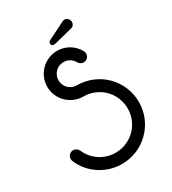

<svg xmlns="http://www.w3.org/2000/svg" viewBox="-229 -1076 1090 1216"><g transform="rotate(-30 316.5 -468.5)"><path d="M374 -681C381 -669 394 -660 410 -660C433 -660 451 -678 451 -701C451 -706 449 -713 446 -721C417 -773 363 -808 299 -808C207 -808 132 -733 132 -641C132 -549 207 -474 299 -474C414 -474 505 -383 505 -268C505 -155 414 -63 299 -63C215 -63 142 -114 111 -187C104 -202 90 -212 73 -212C50 -212 32 -194 32 -171C32 -165 33 -160 35 -155C78 -51 183 19 299 19C459 19 587 -110 587 -268C587 -428 459 -556 299 -556C252 -556 214 -594 214 -641C214 -688 252 -726 299 -726C332 -726 359 -708 374 -681ZM297 -889C288 -885 284 -879 284 -870C284 -857 294 -848 311 -852L450 -887C465 -891 473 -904 473 -919C473 -940 456 -956 439 -956C434 -956 430 -955 426 -953Z"/></g></svg>

Font: Fabada
Style: Regular
Weight: 400
Designer: deFharo
Foundry: deFharo.com
Version: Version 4.000 2011 initial release